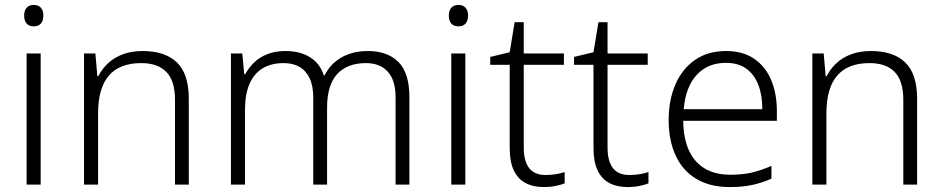

<svg xmlns="http://www.w3.org/2000/svg" viewBox="-20 -749 3824 779"><path d="M145 -532V0H88V-532ZM117 -729Q136 -729 146 -717.5Q156 -706 156 -686Q156 -665 146 -653.5Q136 -642 117 -642Q98 -642 88 -653.5Q78 -665 78 -686Q78 -706 88 -717.5Q98 -729 117 -729Z M559 -542Q650 -542 698 -495.5Q746 -449 746 -348V0H690V-344Q690 -421 655 -457Q620 -493 553 -493Q465 -493 421.5 -442Q378 -391 378 -290V0H321V-532H367L375 -440H379Q394 -470 419 -493Q444 -516 479 -529Q514 -542 559 -542Z M1473 -542Q1552 -542 1596.5 -497.5Q1641 -453 1641 -355V0H1585V-353Q1585 -424 1553 -458.5Q1521 -493 1465 -493Q1389 -493 1348 -448.5Q1307 -404 1307 -311V0H1251V-353Q1251 -401 1236 -432Q1221 -463 1194.5 -478Q1168 -493 1131 -493Q1081 -493 1046 -472Q1011 -451 992.5 -409Q974 -367 974 -302V0H917V-532H963L971 -448H975Q989 -474 1011 -495.5Q1033 -517 1065 -529.5Q1097 -542 1139 -542Q1197 -542 1237.5 -517Q1278 -492 1294 -443H1297Q1320 -490 1365.5 -516Q1411 -542 1473 -542Z M1868 -532V0H1811V-532ZM1840 -729Q1859 -729 1869 -717.5Q1879 -706 1879 -686Q1879 -665 1869 -653.5Q1859 -642 1840 -642Q1821 -642 1811 -653.5Q1801 -665 1801 -686Q1801 -706 1811 -717.5Q1821 -729 1840 -729Z M2194 -39Q2217 -39 2237 -42.5Q2257 -46 2271 -51V-5Q2256 1 2234 5.5Q2212 10 2187 10Q2143 10 2112 -6.5Q2081 -23 2064.5 -58Q2048 -93 2048 -148V-486H1969V-518L2048 -537L2068 -659H2105V-532H2268V-486H2105V-151Q2105 -96 2126.5 -67.5Q2148 -39 2194 -39Z M2534 -39Q2557 -39 2577 -42.5Q2597 -46 2611 -51V-5Q2596 1 2574 5.5Q2552 10 2527 10Q2483 10 2452 -6.5Q2421 -23 2404.5 -58Q2388 -93 2388 -148V-486H2309V-518L2388 -537L2408 -659H2445V-532H2608V-486H2445V-151Q2445 -96 2466.5 -67.5Q2488 -39 2534 -39Z M2926 -542Q2994 -542 3040 -510.5Q3086 -479 3109 -424Q3132 -369 3132 -298V-259H2752Q2753 -153 2802 -96.5Q2851 -40 2943 -40Q2992 -40 3029 -48.5Q3066 -57 3110 -76V-24Q3071 -7 3031.5 1.5Q2992 10 2941 10Q2861 10 2805.5 -23Q2750 -56 2721.5 -117.5Q2693 -179 2693 -262Q2693 -343 2720.5 -406.5Q2748 -470 2800 -506Q2852 -542 2926 -542ZM2925 -494Q2852 -494 2807 -445.5Q2762 -397 2754 -306H3073Q3073 -362 3057 -404Q3041 -446 3008.5 -470Q2976 -494 2925 -494Z M3514 -542Q3605 -542 3653 -495.5Q3701 -449 3701 -348V0H3645V-344Q3645 -421 3610 -457Q3575 -493 3508 -493Q3420 -493 3376.5 -442Q3333 -391 3333 -290V0H3276V-532H3322L3330 -440H3334Q3349 -470 3374 -493Q3399 -516 3434 -529Q3469 -542 3514 -542Z"/></svg>

Font: Noto Sans Georgian Light
Style: Regular
Weight: 300
Version: Version 2.002